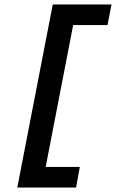

<svg xmlns="http://www.w3.org/2000/svg" viewBox="-20 -736 523 866"><path d="M483 -716 465 -623H310L186 17H340L323 110H58L218 -716Z"/></svg>

Font: MedMera Sans Semibold
Style: Italic
Weight: 600
Italic angle: -11°
Designer: Kasper Nordkvist
Foundry: UNCUT.wtf
Version: Version 1.300